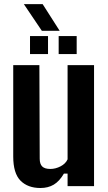

<svg xmlns="http://www.w3.org/2000/svg" viewBox="-20 -923 536 952"><path d="M180.5 9.2Q117.9 9.2 81.7 -27.2Q45.6 -63.7 45.6 -147.2V-600H175.3L176.9 -136.2Q176.9 -109.9 189.3 -97.6Q201.7 -85.3 229.6 -85.3Q255.2 -85.3 280.2 -98.2Q305.2 -111 315.1 -133V-600H446.3V0H315.1V-62.2H296.9Q274.5 -24 246.4 -7.4Q218.3 9.2 180.5 9.2ZM270.9 -655V-744.3H360.2V-655ZM128.8 -655V-744.3H218.1V-655ZM187.5 -770.2 98.2 -902.6H191.4L275.9 -770.2Z"/></svg>

Font: Big Shoulders Text SC Thin
Style: Regular
Weight: 100
Designer: Patric King
Foundry: XO Type Co
Version: Version 2.002